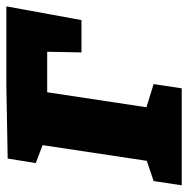

<svg xmlns="http://www.w3.org/2000/svg" viewBox="-28 -562 577 588"><g transform="rotate(-90 260.0 -268.5)"><path d="M296 -86 283 0H-14L-1 -86L61 -107L109 -426L54 -447L68 -533L292 -537H534L492 -307H393L395 -412H271L225 -108Z"/></g></svg>

Font: Bitter ExtraBold
Style: Italic
Weight: 800
Italic angle: -9°
Designer: Sol Matas, and Bitter project Authors
Foundry: Sol Matas
Version: Version 2.001